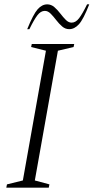

<svg xmlns="http://www.w3.org/2000/svg" viewBox="-20 -862 430 882"><path d="M9 0 12 -15 85 -33 191 -629 123 -646 126 -660H321L318 -646L246 -629L140 -33L207 -15L204 0ZM105 -728Q133 -797 153 -819.5Q173 -842 197 -842Q215 -842 229.5 -829.5Q244 -817 257 -800Q270 -783 282.5 -770.5Q295 -758 309 -758Q328 -758 343.5 -778.5Q359 -799 380 -842H390Q363 -773 342.5 -750.5Q322 -728 298 -728Q280 -728 265.5 -740.5Q251 -753 238 -770Q225 -787 212.5 -799.5Q200 -812 186 -812Q167 -812 151.5 -791.5Q136 -771 115 -728Z"/></svg>

Font: Spectral ExtraLight
Style: Italic
Weight: 275
Italic angle: -10°
Designer: Jean-Baptiste Levee
Foundry: Production Type
Version: Version 2.001